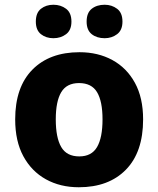

<svg xmlns="http://www.w3.org/2000/svg" viewBox="-20 -779 667 809"><path d="M583 -276Q583 -138 510.5 -64Q438 10 312 10Q234 10 173.5 -23.5Q113 -57 78.5 -120.5Q44 -184 44 -276Q44 -412 116.5 -485.5Q189 -559 315 -559Q393 -559 453.5 -526Q514 -493 548.5 -430Q583 -367 583 -276ZM215 -276Q215 -199 238 -159.5Q261 -120 314 -120Q366 -120 389 -159.5Q412 -199 412 -276Q412 -352 389 -390.5Q366 -429 313 -429Q261 -429 238 -390.5Q215 -352 215 -276ZM131 -688Q131 -725 152.5 -742Q174 -759 205 -759Q236 -759 258.5 -742Q281 -725 281 -688Q281 -652 258.5 -635Q236 -618 205 -618Q174 -618 152.5 -635Q131 -652 131 -688ZM345 -688Q345 -725 366.5 -742Q388 -759 421 -759Q451 -759 473.5 -742Q496 -725 496 -688Q496 -652 473.5 -635Q451 -618 421 -618Q388 -618 366.5 -635Q345 -652 345 -688Z"/></svg>

Font: Noto Sans Malayalam ExtraBold
Style: Regular
Weight: 800
Designer: Jelle Bosma - Monotype Design Team
Foundry: Monotype Imaging Inc.
Version: Version 2.104; ttfautohint (v1.8.4.7-5d5b)